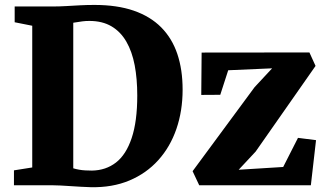

<svg xmlns="http://www.w3.org/2000/svg" viewBox="-20 -770 1353 798"><path d="M357 8Q337.5 7.5 315.8 6.2Q294 5 272.2 3.5Q250.5 2 231 1Q211.5 0 197 0H38V-62L114 -74V-663L41 -677.5V-743H195Q227.5 -743 256.2 -744.8Q285 -746.5 313.2 -748Q341.5 -749.5 372.5 -749.5Q466.5 -749.5 535.5 -725.8Q604.5 -702 649.8 -656.5Q695 -611 717 -545.8Q739 -480.5 739 -397.5Q739 -309 713.2 -234.2Q687.5 -159.5 638 -104.5Q588.5 -49.5 517.8 -19.8Q447 10 357 8ZM362.5 -61Q420 -62 462 -94.5Q504 -127 527.2 -196Q550.5 -265 550.5 -373Q550.5 -442 539.8 -498.8Q529 -555.5 505.2 -596.8Q481.5 -638 443.5 -660.5Q405.5 -683 351.5 -683Q335 -683 322 -681.2Q309 -679.5 299.8 -677.8Q290.5 -676 284.5 -675.5V-70.5Q296 -67 308.5 -64.8Q321 -62.5 334.5 -61.8Q348 -61 362.5 -61ZM1111 -486 928.5 -478 895.5 -376 816.5 -375.5 818 -551.5 1266 -552 1291.5 -496 1042.5 -140 972 -64.5 1157 -76 1218.5 -197 1293.5 -187.5 1272 0H808L780.5 -58.5L1038 -407.5Z"/></svg>

Font: Merriweather 28pt Black
Style: Regular
Weight: 900
Version: Version 2.100